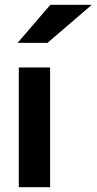

<svg xmlns="http://www.w3.org/2000/svg" viewBox="-20 -777 401 797"><path d="M58 -497H188V0H58ZM53 -599 189 -757H361L177 -599Z"/></svg>

Font: Syne Modified
Style: Bold
Weight: 700
Designer: Lucas Descroix
Foundry: Bonjour Monde
Version: Version 2.200